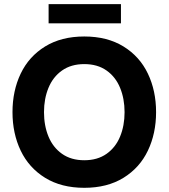

<svg xmlns="http://www.w3.org/2000/svg" viewBox="-20 -891 810 922"><path d="M40 -352.4Q40 -455.1 79.4 -537.5Q118.8 -619.9 196.7 -667.9Q274.6 -715.8 384.8 -715.8V-583.2Q321.5 -583.2 277.9 -552.4Q234.3 -521.6 212.8 -469.2Q191.3 -416.8 191.3 -352.4Q191.3 -287.6 212.8 -235.4Q234.3 -183.1 277.9 -152.3Q321.5 -121.5 384.8 -121.5V10.9Q274.6 10.9 196.7 -37.1Q118.8 -85.2 79.4 -167.6Q40 -250.1 40 -352.4ZM578.2 -352.3Q578.2 -416.8 556.7 -469.2Q535.3 -521.6 491.7 -552.4Q448 -583.2 384.8 -583.2V-715.8Q494.9 -715.8 572.9 -667.9Q650.8 -619.9 690.1 -537.5Q729.5 -455.1 729.5 -352.4Q729.5 -250.1 690.1 -167.6Q650.8 -85.2 572.9 -37.1Q494.9 10.9 384.8 10.9V-121.5Q448 -121.5 491.7 -152.3Q535.3 -183.1 556.7 -235.4Q578.2 -287.6 578.2 -352.3ZM213.4 -871.1H560.8V-778.9H213.4Z"/></svg>

Font: Wand UI Pro
Style: Regular
Weight: 400
Designer: Andreas Faust
Version: Version 1.003;FEAKit 1.0